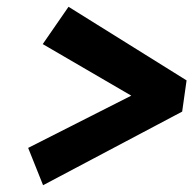

<svg xmlns="http://www.w3.org/2000/svg" viewBox="-20 -538 570 566"><path d="M107 8 63 -102 367 -256 106 -408 182 -518 530 -301 517 -209Z"/></svg>

Font: Lexend SemBd
Style: Italic
Weight: 600
Italic angle: -8.13011°
Designer: Bonnie Shaver-Troup, Thomas Jockin
Foundry: Lexend
Version: Version 1.007